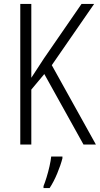

<svg xmlns="http://www.w3.org/2000/svg" viewBox="-20 -734 507 975"><path d="M467 0H404L205 -358L139 -279V0H83V-714H139V-339Q149 -355 165.5 -379.5Q182 -404 203 -437L394 -714H458L243 -403ZM297 70Q288 105 270.5 147Q253 189 232 221H201V211Q208 194 216.5 166.5Q225 139 231.5 110Q238 81 240 61H297Z"/></svg>

Font: Noto Sans Khmer Condensed Light
Style: Regular
Weight: 300
Width: 3
Designer: Danh Hong and the Monotype Design Team
Foundry: Monotype Imaging Inc.
Version: Version 2.004; ttfautohint (v1.8.4.7-5d5b)